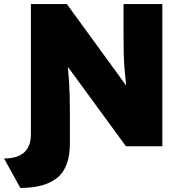

<svg xmlns="http://www.w3.org/2000/svg" viewBox="-76 -720 902 945"><path d="M24 205 -56 60Q76 60 76 -59V-700H253L545 -299Q540 -343 537 -379.5Q534 -416 533 -456.5Q532 -497 532 -553V-700H723V0H544L258 -391Q262 -350 264 -316.5Q266 -283 267 -248.5Q268 -214 268 -169V-15Q268 104 206.5 154.5Q145 205 24 205Z"/></svg>

Font: Lexend ExtraBold
Style: Regular
Weight: 800
Designer: Bonnie Shaver-Troup, Thomas Jockin
Foundry: Lexend
Version: Version 1.007; ttfautohint (v1.8.3)